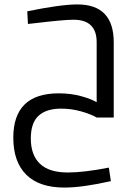

<svg xmlns="http://www.w3.org/2000/svg" viewBox="-20 -530 593 866"><path d="M119 95Q119 169 160 208.5Q201 248 286 248Q358 248 471 226L480 287Q352 316 270 316Q157 316 98.5 258Q40 200 40 91Q40 -109 245 -109Q299 -109 345 -96.5Q391 -84 416 -69V-340Q416 -390 390 -415.5Q364 -441 312 -441Q267 -441 134 -425L106 -422L103 -479Q254 -510 329 -510Q493 -510 493 -339V0H416Q388 -16 344.5 -28Q301 -40 256 -40Q189 -40 154 -8Q119 24 119 95Z"/></svg>

Font: Cairo
Style: Regular
Weight: 400
Designer: Mohamed Gaber, the designers of Titillium
Foundry: Kief Type Foundry
Version: Version 2.009; ttfautohint (v1.5.33-1714) -l 8 -r 50 -G 200 